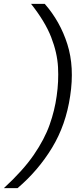

<svg xmlns="http://www.w3.org/2000/svg" viewBox="-31 -831 436 996"><path d="M60 145H-11Q89 53 144.5 -28Q200 -109 226.5 -184Q253 -259 263 -333Q274 -408 270 -482.5Q266 -557 234.5 -638Q203 -719 130 -811H201Q281 -720 318.5 -601.5Q356 -483 333 -333Q311 -183 239 -64.5Q167 54 60 145Z"/></svg>

Font: Host Grotesk Light
Style: Italic
Weight: 300
Italic angle: -8°
Designer: Doğukan Karapınar based on Poppins by Indian Type Foundry, Jonny Pinhorn
Foundry: Element Type
Version: Version 1.001; ttfautohint (v1.8.4.7-5d5b)